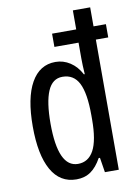

<svg xmlns="http://www.w3.org/2000/svg" viewBox="-87 -817 635 885"><g transform="rotate(-10 231.0 -375.0)"><path d="M199 10Q122 10 82 -61Q42 -132 42 -265Q42 -398 82 -469Q122 -540 196 -540Q233 -540 264.5 -519.5Q296 -499 316 -461H320Q317 -505 317 -535V-609H204V-671H317V-760H398V-671H456V-609H398V0H333L322 -69H316Q294 -29 266 -9.5Q238 10 199 10ZM218 -59Q267 -59 292 -105.5Q317 -152 317 -250V-270Q317 -372 293 -419.5Q269 -467 216 -467Q169 -467 147 -415.5Q125 -364 125 -264Q125 -59 218 -59Z"/></g></svg>

Font: Noto Sans Malayalam ExtraCondensed
Style: Regular
Weight: 400
Width: 2
Designer: Jelle Bosma - Monotype Design Team
Foundry: Monotype Imaging Inc.
Version: Version 2.104; ttfautohint (v1.8.4.7-5d5b)